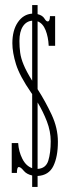

<svg xmlns="http://www.w3.org/2000/svg" viewBox="-20 -729 280 761"><path d="M107.5 12V-33.5Q85 -38.5 73.5 -52.8Q62 -67 54.5 -67Q47 -67 47 -43.5H26.5V-162H52Q54 -128.5 68.5 -99.8Q83 -71 107.5 -62.5V-356Q106 -358.5 104 -361Q58 -427.5 43.5 -474.2Q29 -521 29 -557.5Q29 -609 50.8 -640.8Q72.5 -672.5 107.5 -675V-709H129V-673Q148.5 -668 155.8 -656Q163 -644 169 -644Q178 -644 178 -665H198.5V-547.5H173Q171.5 -582 160.8 -609.2Q150 -636.5 129 -644.5V-375.5Q159.5 -328 184.5 -274.8Q209.5 -221.5 209.5 -167Q209.5 -108 191.5 -71Q173.5 -34 129 -31.5V12ZM57 -566.5Q57 -542 60 -520Q63 -498 73.8 -472Q84.5 -446 107.5 -409V-647Q84 -645 70.5 -624Q57 -603 57 -566.5ZM181 -169.5Q181 -208.5 165.8 -248Q150.5 -287.5 129 -323V-59.5Q162 -61.5 171.5 -92.5Q181 -123.5 181 -169.5Z"/></svg>

Font: Imbue 10pt Thin
Style: Regular
Weight: 100
Designer: Tyler Finck
Foundry: Etcetera Type Company
Version: Version 1.102; ttfautohint (v1.8.3)